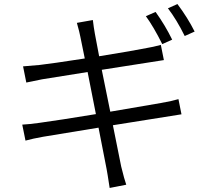

<svg xmlns="http://www.w3.org/2000/svg" viewBox="-20 -869 1040 949"><path d="M749 -810Q797 -743 831 -673L782 -651Q739 -737 701 -789ZM857 -849Q908 -781 942 -713L893 -691Q853 -772 810 -828ZM90 -253Q128 -255 176 -262Q272 -275 454 -305L413 -513L188 -477L110 -461L94 -541L176 -548Q231 -554 399 -580L377 -688Q374 -706 360 -756L439 -770Q443 -735 449 -702L470 -591Q644 -619 707 -632Q733 -636 775 -647L790 -572L483 -524L525 -317L776 -360Q832 -370 862 -379L877 -304L538 -250L579 -46Q595 19 604 44L522 60Q510 -19 507 -33L467 -238L193 -193Q142 -184 106 -174Z"/></svg>

Font: Source Han Sans CN Normal
Style: Regular
Weight: 350
Designer: Ryoko NISHIZUKA 西塚涼子 (kana, bopomofo & ideographs); Paul D. Hunt (Latin, Greek & Cyrillic); Sandoll Communications 산돌커뮤니
Foundry: Adobe
Version: Version 2.004;hotconv 1.0.118;makeotfexe 2.5.65603